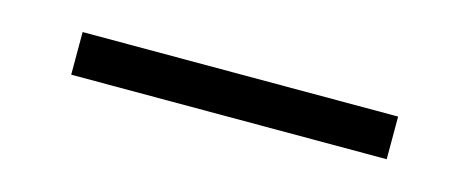

<svg xmlns="http://www.w3.org/2000/svg" viewBox="-22 -100 638 261"><g transform="rotate(15 297.0 30.0)"><path d="M75 60V0H519V60Z"/></g></svg>

Font: Croissant One
Style: Regular
Weight: 400
Designer: Eduardo Rodriguez Tunni
Foundry: Eduardo Rodriguez Tunni
Version: Version 1.001